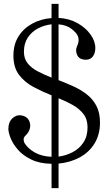

<svg xmlns="http://www.w3.org/2000/svg" viewBox="-20 -830 575 987"><path d="M245 137V12Q184 11 141.5 -9.5Q99 -30 73 -59.5Q47 -89 35 -119Q23 -149 23 -168Q23 -202 43.5 -221.5Q64 -241 89 -237Q115 -233 126.5 -215Q138 -197 134.5 -174.5Q131 -152 112 -134Q101 -124 101.5 -112.5Q102 -101 107 -93Q125 -65 160 -45.5Q195 -26 245 -24V-340Q197 -359 152 -383Q107 -407 78 -445Q49 -483 49 -544Q49 -602 75.5 -643.5Q102 -685 146.5 -709Q191 -733 245 -737V-810H281V-738Q336 -735 378.5 -711Q421 -687 445.5 -652.5Q470 -618 470 -583Q470 -557 457.5 -540Q445 -523 422 -523Q388 -523 377 -546.5Q366 -570 376 -592Q391 -624 378 -649Q371 -663 347 -682Q323 -701 281 -705V-418Q320 -403 357.5 -386Q395 -369 426 -345Q457 -321 475.5 -286Q494 -251 494 -200Q494 -138 466 -92.5Q438 -47 390 -21Q342 5 281 11V137ZM281 -25Q319 -30 353 -47.5Q387 -65 408.5 -97Q430 -129 430 -175Q430 -217 409 -244Q388 -271 354.5 -290Q321 -309 281 -325ZM245 -431V-705Q208 -701 175.5 -684Q143 -667 123 -637Q103 -607 103 -564Q103 -528 122.5 -504Q142 -480 174.5 -463Q207 -446 245 -431Z"/></svg>

Font: Zen Old Mincho
Style: Regular
Weight: 400
Designer: Yoshimichi Ohira
Foundry: Positype
Version: Version 1.001